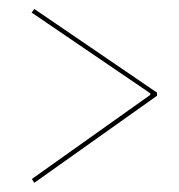

<svg xmlns="http://www.w3.org/2000/svg" viewBox="-20 -570 400 428"><path d="M51 -171 56.5 -162.5 330 -356.5V-363.5L56.5 -550L50.5 -542L315 -362V-358.5Z"/></svg>

Font: Znikomit
Style: Regular
Weight: 100
Designer: gluk
Foundry: gluk
Version: Version 0.55